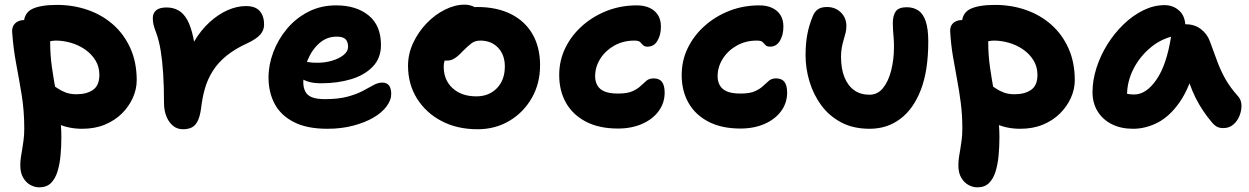

<svg xmlns="http://www.w3.org/2000/svg" viewBox="-20 -542 5354 823"><path d="M332 10Q275 10 228.5 -11Q182 -32 155 -67Q128 -102 128 -142Q128 -160 141 -174Q154 -188 170 -188Q186 -188 199.5 -180.5Q213 -173 227.5 -163Q242 -153 261.5 -145.5Q281 -138 308 -138Q352 -138 379 -157Q406 -176 406 -221Q406 -256 389 -283.5Q372 -311 344.5 -330Q317 -349 284 -358.5Q251 -368 220 -368Q207 -368 194.5 -365Q182 -362 163 -362Q144 -362 125 -372.5Q106 -383 94 -400.5Q82 -418 82 -439Q82 -486 118 -503.5Q154 -521 224 -521Q294 -521 356 -499.5Q418 -478 465 -436.5Q512 -395 539 -335Q566 -275 566 -198Q566 -160 549.5 -123Q533 -86 503 -56Q473 -26 430 -8Q387 10 332 10ZM148 261Q129 261 110.5 251Q92 241 79.5 220Q67 199 67 167Q67 146 70 129.5Q73 113 75.5 96Q78 79 81 58.5Q84 38 84 8Q84 -67 73 -134.5Q62 -202 49.5 -268Q37 -334 32 -406Q31 -429 45.5 -442.5Q60 -456 83 -456Q112 -456 137.5 -443Q163 -430 179 -409.5Q195 -389 195 -363Q195 -306 202.5 -254Q210 -202 219 -153.5Q228 -105 235.5 -56Q243 -7 243 46Q243 86 239.5 124Q236 162 226.5 193Q217 224 198.5 242.5Q180 261 148 261Z M764 12Q740 12 722 -2.5Q704 -17 693.5 -42.5Q683 -68 683 -101Q683 -170 679.5 -225Q676 -280 669 -323.5Q662 -367 650 -400Q640 -426 637.5 -438.5Q635 -451 635 -465Q635 -485 649 -497.5Q663 -510 694 -510Q722 -510 744 -498Q766 -486 782 -458Q798 -430 808.5 -381Q819 -332 822 -257L763 -248Q782 -313 811.5 -363Q841 -413 878.5 -447Q916 -481 956 -498.5Q996 -516 1034 -516Q1075 -516 1093.5 -494.5Q1112 -473 1112 -437Q1112 -412 1095.5 -393.5Q1079 -375 1041 -357Q988 -333 951.5 -303.5Q915 -274 892.5 -238.5Q870 -203 858.5 -163Q847 -123 842 -78Q837 -42 827 -22.5Q817 -3 801.5 4.5Q786 12 764 12Z M1383 10Q1296 10 1240 -18.5Q1184 -47 1157.5 -96.5Q1131 -146 1131 -210Q1131 -264 1151.5 -318.5Q1172 -373 1210 -418.5Q1248 -464 1301.5 -491.5Q1355 -519 1421 -519Q1507 -519 1560 -476Q1613 -433 1613 -349Q1613 -293 1578 -256.5Q1543 -220 1485 -202.5Q1427 -185 1357 -185Q1303 -185 1274 -204.5Q1245 -224 1245 -250Q1245 -264 1251.5 -271.5Q1258 -279 1274 -279Q1285 -279 1300 -276Q1315 -273 1341 -273Q1374 -273 1404 -282Q1434 -291 1453 -306.5Q1472 -322 1472 -341Q1472 -363 1461 -374Q1450 -385 1423 -385Q1381 -385 1349 -357Q1317 -329 1298.5 -284Q1280 -239 1280 -190Q1280 -167 1288.5 -150Q1297 -133 1317.5 -125Q1338 -117 1372 -117Q1430 -117 1469 -127.5Q1508 -138 1534.5 -152Q1561 -166 1580.5 -177Q1600 -188 1619 -188Q1638 -188 1647.5 -175.5Q1657 -163 1657 -139Q1657 -113 1637 -86Q1617 -59 1581 -38Q1545 -17 1494.5 -3.5Q1444 10 1383 10Z M2027 12Q1940 12 1873 -23Q1806 -58 1767.5 -119.5Q1729 -181 1729 -260Q1729 -311 1751 -358Q1773 -405 1808.5 -442Q1844 -479 1887 -500.5Q1930 -522 1971 -522Q1988 -522 2003.5 -516.5Q2019 -511 2028 -499.5Q2037 -488 2037 -468Q2037 -432 2022.5 -405Q2008 -378 1963 -363Q1941 -353 1922.5 -337Q1904 -321 1893 -300Q1882 -279 1882 -256Q1882 -199 1920 -164Q1958 -129 2022 -129Q2076 -129 2110 -164Q2144 -199 2144 -257Q2144 -307 2115 -337.5Q2086 -368 2039 -368Q2016 -368 2000.5 -356Q1985 -344 1965 -324Q1951 -309 1940 -300Q1929 -291 1918.5 -286.5Q1908 -282 1892 -282Q1874 -282 1860.5 -296Q1847 -310 1847 -349Q1847 -377 1862.5 -406Q1878 -435 1903.5 -459Q1929 -483 1961 -497.5Q1993 -512 2025 -512Q2110 -512 2170.5 -481.5Q2231 -451 2263 -395Q2295 -339 2295 -262Q2295 -184 2259.5 -122Q2224 -60 2163.5 -24Q2103 12 2027 12Z M2629 9Q2548 9 2491.5 -20.5Q2435 -50 2406 -101.5Q2377 -153 2377 -220Q2377 -283 2403.5 -337Q2430 -391 2476.5 -432Q2523 -473 2582.5 -496Q2642 -519 2710 -519Q2741 -519 2764 -508.5Q2787 -498 2800 -478Q2813 -458 2813 -428Q2813 -392 2798 -367Q2783 -342 2756 -342Q2742 -342 2736 -349Q2730 -356 2723.5 -362Q2717 -368 2699 -368Q2651 -368 2613 -346.5Q2575 -325 2553 -290Q2531 -255 2531 -215Q2531 -194 2540 -177Q2549 -160 2570 -150.5Q2591 -141 2630 -141Q2669 -141 2691 -151Q2713 -161 2726 -173.5Q2739 -186 2751 -196Q2763 -206 2782 -206Q2806 -206 2817.5 -191Q2829 -176 2829 -145Q2829 -101 2803.5 -66Q2778 -31 2732.5 -11Q2687 9 2629 9Z M3154 9Q3073 9 3016.5 -20.5Q2960 -50 2931 -101.5Q2902 -153 2902 -220Q2902 -283 2928.5 -337Q2955 -391 3001.5 -432Q3048 -473 3107.5 -496Q3167 -519 3235 -519Q3266 -519 3289 -508.5Q3312 -498 3325 -478Q3338 -458 3338 -428Q3338 -392 3323 -367Q3308 -342 3281 -342Q3267 -342 3261 -349Q3255 -356 3248.5 -362Q3242 -368 3224 -368Q3176 -368 3138 -346.5Q3100 -325 3078 -290Q3056 -255 3056 -215Q3056 -194 3065 -177Q3074 -160 3095 -150.5Q3116 -141 3155 -141Q3194 -141 3216 -151Q3238 -161 3251 -173.5Q3264 -186 3276 -196Q3288 -206 3307 -206Q3331 -206 3342.5 -191Q3354 -176 3354 -145Q3354 -101 3328.5 -66Q3303 -31 3257.5 -11Q3212 9 3154 9Z M3708 10Q3637 10 3585.5 -17.5Q3534 -45 3500.5 -90.5Q3467 -136 3450 -192Q3433 -248 3433 -305Q3433 -355 3440.5 -394.5Q3448 -434 3463 -470Q3470 -490 3484.5 -501Q3499 -512 3525 -512Q3560 -512 3584 -489Q3608 -466 3608 -430Q3608 -415 3604.5 -401Q3601 -387 3596.5 -372Q3592 -357 3588.5 -339Q3585 -321 3585 -299Q3585 -248 3599.5 -211.5Q3614 -175 3641 -155.5Q3668 -136 3707 -136Q3742 -136 3765 -164.5Q3788 -193 3800 -240Q3812 -287 3812 -342Q3812 -364 3810.5 -381Q3809 -398 3808 -412.5Q3807 -427 3807 -443Q3807 -475 3819.5 -493Q3832 -511 3867 -511Q3896 -511 3917 -496.5Q3938 -482 3948.5 -449.5Q3959 -417 3959 -364Q3959 -239 3927 -156.5Q3895 -74 3838.5 -32Q3782 10 3708 10Z M4353 10Q4296 10 4249.5 -11Q4203 -32 4176 -67Q4149 -102 4149 -142Q4149 -160 4162 -174Q4175 -188 4191 -188Q4207 -188 4220.5 -180.5Q4234 -173 4248.5 -163Q4263 -153 4282.5 -145.5Q4302 -138 4329 -138Q4373 -138 4400 -157Q4427 -176 4427 -221Q4427 -256 4410 -283.5Q4393 -311 4365.5 -330Q4338 -349 4305 -358.5Q4272 -368 4241 -368Q4228 -368 4215.5 -365Q4203 -362 4184 -362Q4165 -362 4146 -372.5Q4127 -383 4115 -400.5Q4103 -418 4103 -439Q4103 -486 4139 -503.5Q4175 -521 4245 -521Q4315 -521 4377 -499.5Q4439 -478 4486 -436.5Q4533 -395 4560 -335Q4587 -275 4587 -198Q4587 -160 4570.5 -123Q4554 -86 4524 -56Q4494 -26 4451 -8Q4408 10 4353 10ZM4169 261Q4150 261 4131.5 251Q4113 241 4100.5 220Q4088 199 4088 167Q4088 146 4091 129.5Q4094 113 4096.5 96Q4099 79 4102 58.5Q4105 38 4105 8Q4105 -48 4098.5 -99.5Q4092 -151 4082.5 -201Q4073 -251 4064.5 -302Q4056 -353 4053 -406Q4052 -422 4058 -433Q4064 -444 4076 -450Q4088 -456 4104 -456Q4133 -456 4158.5 -443Q4184 -430 4200 -409.5Q4216 -389 4216 -363Q4216 -306 4223.5 -254Q4231 -202 4240 -153.5Q4249 -105 4256.5 -56Q4264 -7 4264 46Q4264 86 4260.5 124Q4257 162 4247.5 193Q4238 224 4219.5 242.5Q4201 261 4169 261Z M4837 10Q4785 10 4746 -9.5Q4707 -29 4685 -64.5Q4663 -100 4663 -147Q4663 -198 4680 -251Q4697 -304 4727 -352Q4757 -400 4796.5 -438Q4836 -476 4881 -498Q4926 -520 4972 -520Q5009 -520 5035 -496Q5061 -472 5061 -428Q5061 -412 5052 -403Q5043 -394 5029 -391Q4965 -381 4916 -341.5Q4867 -302 4839 -247.5Q4811 -193 4811 -134Q4811 -117 4813.5 -102.5Q4816 -88 4824 -66L4756 -168Q4780 -150 4798.5 -143.5Q4817 -137 4842 -137Q4893 -137 4937 -200.5Q4981 -264 5000 -387Q5003 -411 5021 -424.5Q5039 -438 5062 -438Q5101 -438 5128 -417Q5155 -396 5166 -365Q5183 -319 5197.5 -279.5Q5212 -240 5232.5 -203.5Q5253 -167 5288 -128Q5301 -113 5301.5 -90.5Q5302 -68 5293 -45.5Q5284 -23 5266.5 -8Q5249 7 5224 7Q5206 7 5195 0.5Q5184 -6 5176 -16Q5154 -42 5137 -67.5Q5120 -93 5105.5 -121.5Q5091 -150 5078.5 -185.5Q5066 -221 5053 -268L5106 -272Q5080 -166 5036.5 -104Q4993 -42 4941.5 -16Q4890 10 4837 10Z"/></svg>

Font: Shantell Sans
Style: Bold
Weight: 700
Designer: Stephen Nixon, Anya Danilova, Shantell Martin
Foundry: Arrow Type
Version: Version 1.011;[c5ecc13dd]